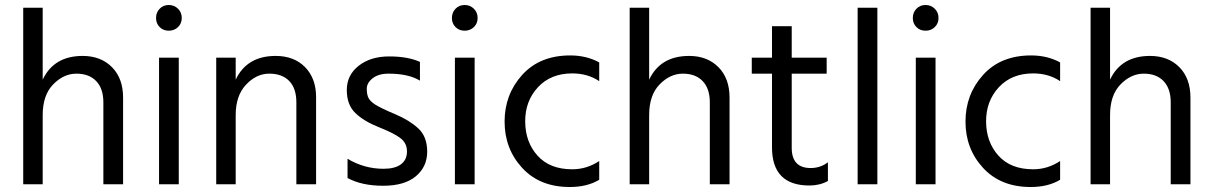

<svg xmlns="http://www.w3.org/2000/svg" viewBox="-20 -738 4855 769"><path d="M473 0H394V-328Q394 -383 365.5 -413Q337 -443 286 -443Q235 -443 193 -400Q151 -357 151 -277V0H73V-707H151V-419Q196 -514 311 -514Q384 -514 428.5 -469Q473 -424 473 -347Z M693 -703Q708 -688 708 -666Q708 -644 693 -629.5Q678 -615 656 -615Q634 -615 619.5 -629.5Q605 -644 605 -666Q605 -688 619.5 -703Q634 -718 656 -718Q678 -718 693 -703ZM696 0H617V-507H696Z M1246 0H1167V-328Q1167 -384 1138.5 -413.5Q1110 -443 1058.5 -443Q1007 -443 965.5 -399Q924 -355 924 -277V0H846V-507H924V-419Q969 -514 1084 -514Q1158 -514 1202 -469Q1246 -424 1246 -349Z M1372 -25V-102Q1439 -62 1516 -62Q1562 -62 1586 -80Q1610 -98 1610 -131.5Q1610 -165 1583.5 -185Q1557 -205 1497.5 -228.5Q1438 -252 1403.5 -285Q1369 -318 1369 -377.5Q1369 -437 1416.5 -474.5Q1464 -512 1539 -512Q1614 -512 1662 -490V-415Q1616 -443 1536 -443Q1496 -443 1472.5 -424.5Q1449 -406 1449 -382.5Q1449 -359 1456 -345.5Q1463 -332 1483 -319Q1507 -304 1563 -280.5Q1619 -257 1655 -224Q1691 -191 1691 -130.5Q1691 -70 1645.5 -32Q1600 6 1514.5 6Q1429 6 1372 -25Z M1878 -703Q1893 -688 1893 -666Q1893 -644 1878 -629.5Q1863 -615 1841 -615Q1819 -615 1804.5 -629.5Q1790 -644 1790 -666Q1790 -688 1804.5 -703Q1819 -718 1841 -718Q1863 -718 1878 -703ZM1881 0H1802V-507H1881Z M2262 11Q2142 11 2071.5 -65.5Q2001 -142 2001 -251Q2001 -360 2071.5 -438Q2142 -516 2264 -516Q2329 -516 2380 -488V-413Q2334 -444 2272 -444Q2186 -444 2134.5 -388.5Q2083 -333 2083.5 -251Q2084 -169 2133 -114.5Q2182 -60 2272 -60Q2330 -60 2380 -93V-18Q2332 11 2262 11Z M2902 0H2823V-328Q2823 -383 2794.5 -413Q2766 -443 2715 -443Q2664 -443 2622 -400Q2580 -357 2580 -277V0H2502V-707H2580V-419Q2625 -514 2740 -514Q2813 -514 2857.5 -469Q2902 -424 2902 -347Z M3222 5Q3072 5 3072 -148V-443H2991V-507H3072V-633H3151V-507H3291V-443H3151V-146Q3151 -65 3227 -65Q3266 -65 3296 -88V-13Q3263 5 3222 5Z M3494 0H3415V-707H3494Z M3724 -703Q3739 -688 3739 -666Q3739 -644 3724 -629.5Q3709 -615 3687 -615Q3665 -615 3650.5 -629.5Q3636 -644 3636 -666Q3636 -688 3650.5 -703Q3665 -718 3687 -718Q3709 -718 3724 -703ZM3727 0H3648V-507H3727Z M4108 11Q3988 11 3917.5 -65.5Q3847 -142 3847 -251Q3847 -360 3917.5 -438Q3988 -516 4110 -516Q4175 -516 4226 -488V-413Q4180 -444 4118 -444Q4032 -444 3980.5 -388.5Q3929 -333 3929.5 -251Q3930 -169 3979 -114.5Q4028 -60 4118 -60Q4176 -60 4226 -93V-18Q4178 11 4108 11Z M4748 0H4669V-328Q4669 -383 4640.5 -413Q4612 -443 4561 -443Q4510 -443 4468 -400Q4426 -357 4426 -277V0H4348V-707H4426V-419Q4471 -514 4586 -514Q4659 -514 4703.5 -469Q4748 -424 4748 -347Z"/></svg>

Font: Hind Mysuru
Style: Regular
Weight: 400
Designer: Manushi Parikh, Hitesh Malaviya
Foundry: Indian Type Foundry
Version: Version 0.703;PS 1.0;hotconv 1.0.86;makeotf.lib2.5.63406